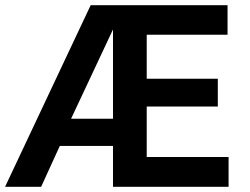

<svg xmlns="http://www.w3.org/2000/svg" viewBox="-48 -720 964 740"><path d="M-28.5 0 301.5 -700H829V-586H517.5V-416.5H791.5V-309.5H517.5V-115H833V0H387.5V-157.5H182.5L110.5 0ZM226 -262.5H387.5V-606.5Z"/></svg>

Font: Geologica EX Med
Style: Regular
Weight: 500
Designer: Sindre Bremnes, Frode Helland
Foundry: Monokrom Skriftforlag AS
Version: Version 1.010;gftools[0.9.28]